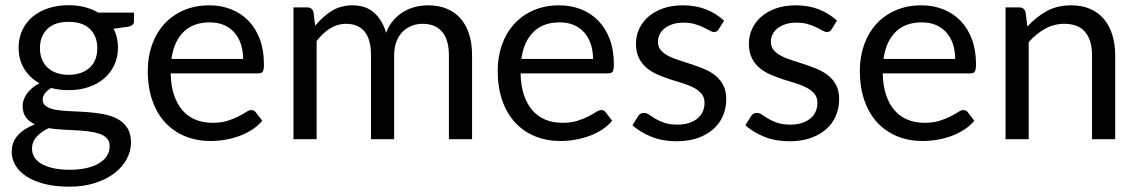

<svg xmlns="http://www.w3.org/2000/svg" viewBox="-20 -535 4368 738"><path d="M357.5 -486.5H495V-453.5Q495 -437 474 -432.5L416.5 -424.5Q433.5 -392 433.5 -352Q433.5 -315 419.2 -284.8Q405 -254.5 379.8 -233Q354.5 -211.5 319.8 -200Q285 -188.5 243.5 -188.5Q208 -188.5 176.5 -197Q160.5 -187 152.2 -175.5Q144 -164 144 -153Q144 -135 158.5 -125.8Q173 -116.5 197 -112.5Q221 -108.5 251.5 -107.5Q282 -106.5 313.8 -104.2Q345.5 -102 376 -96.5Q406.5 -91 430.5 -78.5Q454.5 -66 469 -44Q483.5 -22 483.5 13Q483.5 45.5 467.2 76Q451 106.5 420.5 130.2Q390 154 346 168.2Q302 182.5 246.5 182.5Q191 182.5 149.2 171.5Q107.5 160.5 80 142Q52.5 123.5 38.8 99.2Q25 75 25 48.5Q25 11 48.8 -15.2Q72.5 -41.5 114 -57Q92.5 -67 79.8 -83.8Q67 -100.5 67 -128.5Q67 -139.5 71 -151.2Q75 -163 83.2 -174.5Q91.5 -186 103.5 -196.5Q115.5 -207 131.5 -215Q94 -236 72.8 -270.8Q51.5 -305.5 51.5 -352Q51.5 -389 65.8 -419.2Q80 -449.5 105.5 -470.8Q131 -492 166.2 -503.5Q201.5 -515 243.5 -515Q276.5 -515 305.2 -507.8Q334 -500.5 357.5 -486.5ZM167 -42.5Q138.5 -29 120.8 -9.5Q103 10 103 37Q103 54 111.8 68.8Q120.5 83.5 138.5 94.2Q156.5 105 183.8 111.2Q211 117.5 248 117.5Q284 117.5 312.5 111Q341 104.5 360.8 92.5Q380.5 80.5 391 64Q401.5 47.5 401.5 27.5Q401.5 8.5 391 -3Q380.5 -14.5 362.5 -20.8Q344.5 -27 321 -30Q297.5 -33 271.5 -34.2Q245.5 -35.5 218.5 -37Q191.5 -38.5 167 -42.5ZM354 -349.5Q354 -396 325.8 -423.5Q297.5 -451 243.5 -451Q190 -451 161.8 -423.5Q133.5 -396 133.5 -349.5Q133.5 -327 140.8 -308.2Q148 -289.5 162 -276Q176 -262.5 196.5 -255Q217 -247.5 243.5 -247.5Q270.5 -247.5 291.2 -255Q312 -262.5 326 -276Q340 -289.5 347 -308.2Q354 -327 354 -349.5Z M994.5 -288Q994.5 -267 990 -260Q985.5 -253 973 -253H636Q637 -205 649 -169.5Q661 -134 682 -110.2Q703 -86.5 732 -74.8Q761 -63 797 -63Q830.5 -63 854.8 -70.8Q879 -78.5 896.5 -87.5Q914 -96.5 925.8 -104.2Q937.5 -112 946 -112Q957 -112 963 -103.5L988 -71Q971.5 -51 948.5 -36.2Q925.5 -21.5 899.2 -12Q873 -2.5 845 2.2Q817 7 789.5 7Q737 7 692.8 -10.8Q648.5 -28.5 616.2 -62.8Q584 -97 566 -147.5Q548 -198 548 -263.5Q548 -316.5 564.2 -362.5Q580.5 -408.5 611 -442.2Q641.5 -476 685.5 -495.2Q729.5 -514.5 784.5 -514.5Q830 -514.5 868.5 -499.2Q907 -484 935 -455.2Q963 -426.5 978.8 -384.2Q994.5 -342 994.5 -288ZM639 -308.5H914.5Q914.5 -339.5 906 -365.2Q897.5 -391 881 -409.8Q864.5 -428.5 840.8 -438.8Q817 -449 786.5 -449Q722 -449 685 -411.8Q648 -374.5 639 -308.5Z M1108 0V-506.5H1161Q1180 -506.5 1185 -488L1191.5 -436Q1219.5 -470.5 1254.2 -492.5Q1289 -514.5 1335 -514.5Q1386.5 -514.5 1418.2 -486Q1450 -457.5 1464 -409Q1474.5 -436.5 1491.8 -456.5Q1509 -476.5 1530.5 -489.5Q1552 -502.5 1576.2 -508.5Q1600.5 -514.5 1625.5 -514.5Q1665.5 -514.5 1696.8 -501.8Q1728 -489 1749.8 -464.5Q1771.5 -440 1783 -404.2Q1794.5 -368.5 1794.5 -322.5V0H1705.5V-322.5Q1705.5 -382 1679.5 -412.8Q1653.5 -443.5 1604 -443.5Q1582 -443.5 1562.2 -435.8Q1542.5 -428 1527.5 -413Q1512.5 -398 1503.8 -375.2Q1495 -352.5 1495 -322.5V0H1406V-322.5Q1406 -383.5 1381.5 -413.5Q1357 -443.5 1310 -443.5Q1277 -443.5 1248.8 -425.8Q1220.5 -408 1197 -377.5V0Z M2339.5 -288Q2339.5 -267 2335 -260Q2330.5 -253 2318 -253H1981Q1982 -205 1994 -169.5Q2006 -134 2027 -110.2Q2048 -86.5 2077 -74.8Q2106 -63 2142 -63Q2175.5 -63 2199.8 -70.8Q2224 -78.5 2241.5 -87.5Q2259 -96.5 2270.8 -104.2Q2282.5 -112 2291 -112Q2302 -112 2308 -103.5L2333 -71Q2316.5 -51 2293.5 -36.2Q2270.5 -21.5 2244.2 -12Q2218 -2.5 2190 2.2Q2162 7 2134.5 7Q2082 7 2037.8 -10.8Q1993.5 -28.5 1961.2 -62.8Q1929 -97 1911 -147.5Q1893 -198 1893 -263.5Q1893 -316.5 1909.2 -362.5Q1925.5 -408.5 1956 -442.2Q1986.5 -476 2030.5 -495.2Q2074.5 -514.5 2129.5 -514.5Q2175 -514.5 2213.5 -499.2Q2252 -484 2280 -455.2Q2308 -426.5 2323.8 -384.2Q2339.5 -342 2339.5 -288ZM1984 -308.5H2259.5Q2259.5 -339.5 2251 -365.2Q2242.5 -391 2226 -409.8Q2209.5 -428.5 2185.8 -438.8Q2162 -449 2131.5 -449Q2067 -449 2030 -411.8Q1993 -374.5 1984 -308.5Z M2743 -423Q2737 -412 2724.5 -412Q2717 -412 2707.5 -417.5Q2698 -423 2684.2 -429.8Q2670.5 -436.5 2651.5 -442.2Q2632.5 -448 2606.5 -448Q2584 -448 2566 -442.2Q2548 -436.5 2535.2 -426.5Q2522.5 -416.5 2515.8 -403.2Q2509 -390 2509 -374.5Q2509 -355 2520.2 -342Q2531.5 -329 2550 -319.5Q2568.5 -310 2592 -302.8Q2615.5 -295.5 2640.2 -287.2Q2665 -279 2688.5 -269Q2712 -259 2730.5 -244Q2749 -229 2760.2 -207.2Q2771.5 -185.5 2771.5 -155Q2771.5 -120 2759 -90.2Q2746.5 -60.5 2722 -38.8Q2697.5 -17 2662 -4.5Q2626.5 8 2580 8Q2527 8 2484 -9.2Q2441 -26.5 2411 -53.5L2432 -87.5Q2436 -94 2441.5 -97.5Q2447 -101 2456 -101Q2465 -101 2475 -94Q2485 -87 2499.2 -78.5Q2513.5 -70 2533.8 -63Q2554 -56 2584.5 -56Q2610.5 -56 2630 -62.8Q2649.5 -69.5 2662.5 -81Q2675.5 -92.5 2681.8 -107.5Q2688 -122.5 2688 -139.5Q2688 -160.5 2676.8 -174.2Q2665.5 -188 2647 -197.8Q2628.5 -207.5 2604.8 -214.8Q2581 -222 2556.2 -230Q2531.5 -238 2507.8 -248.2Q2484 -258.5 2465.5 -274Q2447 -289.5 2435.8 -312.2Q2424.5 -335 2424.5 -367.5Q2424.5 -396.5 2436.5 -423.2Q2448.5 -450 2471.5 -470.2Q2494.5 -490.5 2528 -502.5Q2561.5 -514.5 2604.5 -514.5Q2654.5 -514.5 2694.2 -498.8Q2734 -483 2763 -455.5Z M3177 -423Q3171 -412 3158.5 -412Q3151 -412 3141.5 -417.5Q3132 -423 3118.2 -429.8Q3104.5 -436.5 3085.5 -442.2Q3066.5 -448 3040.5 -448Q3018 -448 3000 -442.2Q2982 -436.5 2969.2 -426.5Q2956.5 -416.5 2949.8 -403.2Q2943 -390 2943 -374.5Q2943 -355 2954.2 -342Q2965.5 -329 2984 -319.5Q3002.5 -310 3026 -302.8Q3049.5 -295.5 3074.2 -287.2Q3099 -279 3122.5 -269Q3146 -259 3164.5 -244Q3183 -229 3194.2 -207.2Q3205.5 -185.5 3205.5 -155Q3205.5 -120 3193 -90.2Q3180.5 -60.5 3156 -38.8Q3131.5 -17 3096 -4.5Q3060.5 8 3014 8Q2961 8 2918 -9.2Q2875 -26.5 2845 -53.5L2866 -87.5Q2870 -94 2875.5 -97.5Q2881 -101 2890 -101Q2899 -101 2909 -94Q2919 -87 2933.2 -78.5Q2947.5 -70 2967.8 -63Q2988 -56 3018.5 -56Q3044.5 -56 3064 -62.8Q3083.5 -69.5 3096.5 -81Q3109.5 -92.5 3115.8 -107.5Q3122 -122.5 3122 -139.5Q3122 -160.5 3110.8 -174.2Q3099.5 -188 3081 -197.8Q3062.5 -207.5 3038.8 -214.8Q3015 -222 2990.2 -230Q2965.5 -238 2941.8 -248.2Q2918 -258.5 2899.5 -274Q2881 -289.5 2869.8 -312.2Q2858.5 -335 2858.5 -367.5Q2858.5 -396.5 2870.5 -423.2Q2882.5 -450 2905.5 -470.2Q2928.5 -490.5 2962 -502.5Q2995.5 -514.5 3038.5 -514.5Q3088.5 -514.5 3128.2 -498.8Q3168 -483 3197 -455.5Z M3731.5 -288Q3731.5 -267 3727 -260Q3722.5 -253 3710 -253H3373Q3374 -205 3386 -169.5Q3398 -134 3419 -110.2Q3440 -86.5 3469 -74.8Q3498 -63 3534 -63Q3567.5 -63 3591.8 -70.8Q3616 -78.5 3633.5 -87.5Q3651 -96.5 3662.8 -104.2Q3674.5 -112 3683 -112Q3694 -112 3700 -103.5L3725 -71Q3708.5 -51 3685.5 -36.2Q3662.5 -21.5 3636.2 -12Q3610 -2.5 3582 2.2Q3554 7 3526.5 7Q3474 7 3429.8 -10.8Q3385.5 -28.5 3353.2 -62.8Q3321 -97 3303 -147.5Q3285 -198 3285 -263.5Q3285 -316.5 3301.2 -362.5Q3317.5 -408.5 3348 -442.2Q3378.5 -476 3422.5 -495.2Q3466.5 -514.5 3521.5 -514.5Q3567 -514.5 3605.5 -499.2Q3644 -484 3672 -455.2Q3700 -426.5 3715.8 -384.2Q3731.5 -342 3731.5 -288ZM3376 -308.5H3651.5Q3651.5 -339.5 3643 -365.2Q3634.5 -391 3618 -409.8Q3601.5 -428.5 3577.8 -438.8Q3554 -449 3523.5 -449Q3459 -449 3422 -411.8Q3385 -374.5 3376 -308.5Z M3845 0V-506.5H3898Q3917 -506.5 3922 -488L3929 -433Q3962 -469.5 4002.8 -492Q4043.5 -514.5 4097 -514.5Q4138.5 -514.5 4170.2 -500.8Q4202 -487 4223.2 -461.8Q4244.5 -436.5 4255.5 -401Q4266.5 -365.5 4266.5 -322.5V0H4177.5V-322.5Q4177.5 -380 4151.2 -411.8Q4125 -443.5 4071 -443.5Q4031.5 -443.5 3997.2 -424.5Q3963 -405.5 3934 -373V0Z"/></svg>

Font: LatoCHI
Style: Regular
Weight: 400
Designer: Lukasz Dziedzic
Foundry: tyPoland Lukasz Dziedzic
Version: Version 1.104